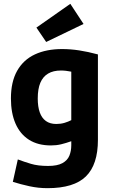

<svg xmlns="http://www.w3.org/2000/svg" viewBox="-20 -794 600 1002"><path d="M228 188Q180 188 134 178Q88 168 47 155L73 38Q105 50 141.5 61Q178 72 231 72Q279 72 305.5 57.5Q332 43 342 18.5Q352 -6 352 -36V-57Q324 -47 299 -41Q274 -35 246 -35Q178 -35 131.5 -64.5Q85 -94 61 -149Q37 -204 37 -280Q37 -367 69.5 -424.5Q102 -482 162 -510Q222 -538 304 -538Q348 -538 393.5 -531Q439 -524 491 -510V-64Q491 65 428.5 126.5Q366 188 228 188ZM274 -147Q297 -147 317 -153Q337 -159 352 -167V-420Q336 -423 324 -424.5Q312 -426 298 -426Q258 -426 231 -410Q204 -394 190.5 -362Q177 -330 177 -280Q177 -237 187.5 -207.5Q198 -178 219.5 -162.5Q241 -147 274 -147ZM221 -575 170 -650 347 -774 416 -669Z"/></svg>

Font: Ubuntu Sans Mono
Style: Bold
Weight: 700
Monospace: yes
Designer: Dalton Maag Ltd
Foundry: Dalton Maag Ltd
Version: Version 1.006